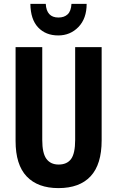

<svg xmlns="http://www.w3.org/2000/svg" viewBox="-20 -956 602 986"><path d="M502 -235Q502 -112 445.5 -51Q389 10 280 10Q174 10 117 -50Q60 -110 60 -232V-714H197V-237Q197 -169 218.5 -140Q240 -111 281 -111Q324 -111 345 -139.5Q366 -168 366 -238V-714H502ZM425 -936Q425 -861 383 -817.5Q341 -774 279 -774Q215 -774 176 -815Q137 -856 136 -936H215Q219 -866 280 -866Q310 -866 327.5 -882.5Q345 -899 347 -936Z"/></svg>

Font: Noto Sans Myanmar ExtraCondensed
Style: Bold
Weight: 700
Width: 2
Designer: Monotype Design Team
Foundry: Monotype Imaging Inc.
Version: Version 2.107; ttfautohint (v1.8.4.7-5d5b)